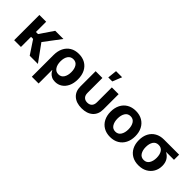

<svg xmlns="http://www.w3.org/2000/svg" viewBox="83 -1750 2937 2937"><g transform="rotate(45 1551.5 -281.5)"><path d="M209 -545.9V-324.2H254.4L405.3 -545.9H582.5L377.4 -274.4L576.2 0H398.9L253.9 -218.8H209V0H62.5V-545.9Z M648.9 204.1V-264.6Q648.9 -350.6 680.4 -415.5Q711.9 -480.5 771 -516.6Q830.1 -552.7 913.1 -552.7Q992.2 -552.7 1051.5 -518.6Q1110.8 -484.4 1143.8 -420.4Q1176.8 -356.4 1176.8 -266.6Q1176.8 -180.7 1147.5 -118.9Q1118.2 -57.1 1067.9 -23.9Q1017.6 9.3 954.6 9.3Q910.2 9.3 879.4 -5.9Q848.6 -21 829.3 -43.2Q810.1 -65.4 799.8 -87.4H795.4V204.1ZM909.7 -108.4Q966.8 -108.4 996.8 -154.3Q1026.9 -200.2 1026.9 -273.4Q1026.9 -344.7 997.6 -390.1Q968.3 -435.5 910.6 -435.5Q854 -435.5 823 -391.6Q792 -347.7 792 -273.4Q792 -199.2 822.8 -153.8Q853.5 -108.4 909.7 -108.4Z M1527.3 8.3Q1412.1 8.3 1345.7 -51Q1279.3 -110.4 1279.3 -215.3V-545.9H1425.8V-224.6Q1425.8 -171.4 1452.6 -143.1Q1479.5 -114.7 1527.8 -114.7Q1576.2 -114.7 1603 -143.1Q1629.9 -171.4 1629.9 -224.6V-545.9H1776.4V-215.3Q1776.4 -110.4 1709.7 -51Q1643.1 8.3 1527.3 8.3ZM1483.4 -615.2 1499.5 -767.1H1631.3L1570.3 -615.2Z M2145.5 10.7Q2063.5 10.7 2003.4 -24.7Q1943.4 -60.1 1910.9 -123.3Q1878.4 -186.5 1878.4 -270.5Q1878.4 -355 1910.9 -418.5Q1943.4 -481.9 2003.4 -517.3Q2063.5 -552.7 2145.5 -552.7Q2227.5 -552.7 2287.6 -517.3Q2347.7 -481.9 2380.1 -418.5Q2412.6 -355 2412.6 -270.5Q2412.6 -186.5 2380.1 -123.3Q2347.7 -60.1 2287.6 -24.7Q2227.5 10.7 2145.5 10.7ZM2145.5 -104.5Q2204.1 -104.5 2233.9 -151.9Q2263.7 -199.2 2263.7 -271Q2263.7 -343.3 2233.9 -390.4Q2204.1 -437.5 2145.5 -437.5Q2086.9 -437.5 2057.4 -390.4Q2027.8 -343.3 2027.8 -271Q2027.8 -199.2 2057.4 -151.9Q2086.9 -104.5 2145.5 -104.5Z M2758.8 10.7Q2676.3 10.7 2616.5 -24.2Q2556.6 -59.1 2524.2 -121.8Q2491.7 -184.6 2491.7 -268.6Q2491.7 -352.5 2524.2 -414.8Q2556.6 -477.1 2616.7 -511.5Q2676.8 -545.9 2758.8 -545.9H3085.4V-434.6H2912.6Q2965.8 -408.2 2995.8 -360.1Q3025.9 -312 3025.9 -243.2Q3025.9 -171.4 2993.4 -114Q2960.9 -56.6 2901.1 -22.9Q2841.3 10.7 2758.8 10.7ZM2758.8 -430.7Q2700.2 -430.7 2670.7 -386Q2641.1 -341.3 2641.1 -268.6Q2641.1 -197.3 2670.7 -150.9Q2700.2 -104.5 2758.8 -104.5Q2817.4 -104.5 2847.2 -150.9Q2877 -197.3 2877 -268.6Q2877 -341.3 2847.2 -386Q2817.4 -430.7 2758.8 -430.7Z"/></g></svg>

Font: Inter
Style: Bold
Weight: 700
Designer: Rasmus Andersson
Foundry: rsms
Version: Version 4.001;git-9221beed3